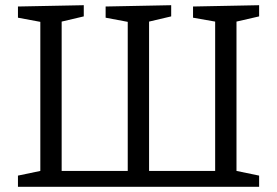

<svg xmlns="http://www.w3.org/2000/svg" viewBox="-20 -718 1064 738"><path d="M49 0V-43L135 -61V-634L49 -650V-693L302 -698V-655L217 -635V-61H471V-634L386 -650V-693L638 -698V-655L553 -635V-61H807V-635L722 -650V-693L976 -698V-655L889 -635V-61L976 -43V0Z"/></svg>

Font: Bitter
Style: Regular
Weight: 400
Designer: Sol Matas, and Bitter project Authors
Foundry: Sol Matas
Version: Version 2.001